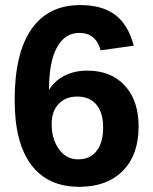

<svg xmlns="http://www.w3.org/2000/svg" viewBox="-20 -718 596 748"><path d="M520 -225.1Q520 -114.7 458.5 -52.5Q397 9.8 289.1 9.8Q166 9.8 101.6 -75.9Q37.1 -161.6 37.1 -328.1Q37.1 -510.7 102.5 -604.5Q168 -698.2 292 -698.2Q378.9 -698.2 429.4 -659.7Q480 -621.1 501 -540L372.1 -522Q353.5 -589.8 289.1 -589.8Q232.9 -589.8 201.9 -533.4Q170.9 -477.1 170.9 -367.2Q192.4 -403.3 231.4 -423.1Q270.5 -442.9 319.8 -442.9Q412.6 -442.9 466.3 -384.5Q520 -326.2 520 -225.1ZM280.8 -341.8Q235.4 -341.8 208.3 -313Q181.2 -284.2 181.2 -235.8Q181.2 -175.3 210 -136.2Q238.8 -97.2 284.2 -97.2Q331.1 -97.2 356.4 -129.9Q381.8 -162.6 381.8 -221.2Q381.8 -279.8 355.2 -310.8Q328.6 -341.8 280.8 -341.8Z"/></svg>

Font: Libra Sans Modern
Style: Bold
Weight: 700
Foundry: Stefan Peev, Context Ltd
Version: Version 1.000